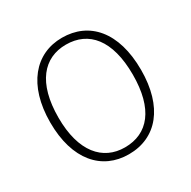

<svg xmlns="http://www.w3.org/2000/svg" viewBox="-168 -913 1082 1088"><g transform="rotate(-30 373.0 -369.0)"><path d="M373 -750C198 -750 76 -611 76 -367C76 -122 197 12 373 12C554 12 671 -126 671 -368C671 -618 550 -750 373 -750ZM373 -705C521 -705 617 -596 617 -368C617 -144 524 -33 373 -33C229 -33 130 -144 130 -367C130 -595 228 -705 373 -705Z"/></g></svg>

Font: Glow Sans SC Normal Light
Style: Regular
Weight: 300
Designer: Ryoko NISHIZUKA (kana, bopomofo & ideographs); Paul D. Hunt (Latin, Greek & Cyrillic); Sandoll Communications, Soo-young
Version: Version 0.93